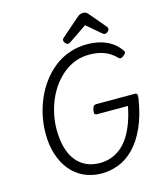

<svg xmlns="http://www.w3.org/2000/svg" viewBox="-174 -1395 1321 1543"><g transform="rotate(-15 486.0 -624.0)"><path d="M478 19Q397 18 332 -12Q267 -42 220.5 -98.5Q174 -155 149 -233Q124 -311 124 -407Q124 -480 139 -552.5Q154 -625 183.5 -693Q213 -761 256.5 -819.5Q300 -878 356 -922Q412 -966 481.5 -990.5Q551 -1015 631 -1015Q688 -1015 738.5 -1002Q789 -989 831 -961.5Q873 -934 904 -889Q912 -877 908 -868.5Q904 -860 891 -850Q878 -839 867.5 -837Q857 -835 845 -846Q818 -874 785.5 -892.5Q753 -911 713.5 -920.5Q674 -930 624 -930Q564 -930 510.5 -910Q457 -890 412 -854Q367 -818 331 -769.5Q295 -721 270 -663.5Q245 -606 231.5 -543Q218 -480 218 -416Q218 -332 236 -266.5Q254 -201 289 -156.5Q324 -112 373.5 -89Q423 -66 486 -66Q533 -66 576.5 -80.5Q620 -95 657.5 -124Q695 -153 726 -199Q757 -245 781 -307.5Q805 -370 821 -451H564Q549 -451 544.5 -460Q540 -469 544 -491Q549 -514 556.5 -522.5Q564 -531 579 -531H898Q913 -531 917.5 -522.5Q922 -514 919 -491Q897 -350 852.5 -252.5Q808 -155 748.5 -94.5Q689 -34 619.5 -7.5Q550 19 478 19ZM485 -1058Q475 -1058 464.5 -1070Q454 -1082 454 -1093Q454 -1100 456 -1104.5Q458 -1109 463 -1113L615 -1246Q626 -1256 637.5 -1261.5Q649 -1267 667 -1267Q682 -1267 691.5 -1260.5Q701 -1254 709 -1244L823 -1109Q828 -1103 828.5 -1098Q829 -1093 829 -1089Q829 -1078 816.5 -1068Q804 -1058 794 -1058Q786 -1058 779.5 -1062.5Q773 -1067 766 -1073L656 -1167L513 -1070Q506 -1065 499.5 -1061.5Q493 -1058 485 -1058Z"/></g></svg>

Font: Playwrite ZA
Style: Regular
Weight: 400
Designer: Veronika Burian, José Scaglione
Foundry: TypeTogether
Version: Version 1.002